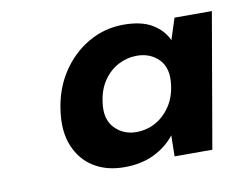

<svg xmlns="http://www.w3.org/2000/svg" viewBox="-51 -778 632 496"><g transform="rotate(-10 265.5 -529.5)"><path d="M239 -348Q193 -348 159.5 -368.5Q126 -389 110 -427.5Q94 -466 101 -518Q108 -575 136.5 -618.5Q165 -662 207.5 -686.5Q250 -711 300 -711Q347 -711 375 -694Q403 -677 415 -650L433 -706H531L470 -353H371L372 -408Q351 -381 317.5 -364.5Q284 -348 239 -348ZM285 -432Q312 -432 335 -444.5Q358 -457 374 -480.5Q390 -504 394 -536Q400 -580 377.5 -603Q355 -626 320 -626Q294 -626 271 -614Q248 -602 232 -578.5Q216 -555 212 -522Q206 -479 228.5 -455.5Q251 -432 285 -432Z"/></g></svg>

Font: DM Sans 11pt ExtraBold
Style: Italic
Weight: 800
Italic angle: -10°
Version: Version 4.004;gftools[0.9.30]